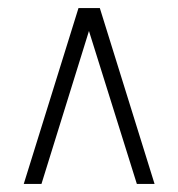

<svg xmlns="http://www.w3.org/2000/svg" viewBox="-20 -728 442 477"><path d="M39 -271 175 -708H228L364 -271H320L201 -651L83 -271Z"/></svg>

Font: Georama Condensed Light
Style: Regular
Weight: 300
Width: 3
Designer: Jean-Baptiste Levee
Foundry: Production Type
Version: Version 1.000